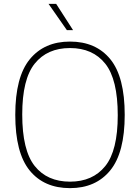

<svg xmlns="http://www.w3.org/2000/svg" viewBox="-20 -964 724 993"><path d="M59 -370Q59 -566 134 -657.5Q209 -749 342 -749Q476 -749 550.5 -657.8Q625 -566.5 625 -370Q625 -174 550 -82.5Q475 9 342 9Q208 9 133.5 -82.2Q59 -173.5 59 -370ZM589 -368Q589 -553.5 524.5 -634.5Q460 -715.5 342 -715.5Q224.5 -715.5 159.8 -635.2Q95 -555 95 -372Q95 -186.5 159.5 -105.5Q224 -24.5 342 -24.5Q459.5 -24.5 524.2 -104.8Q589 -185 589 -368ZM326 -808 231 -944H270.5L358 -808Z"/></svg>

Font: Encode Sans Thin
Style: Regular
Weight: 250
Designer: Multiple Designers
Foundry: Impallari Type
Version: Version 2.000